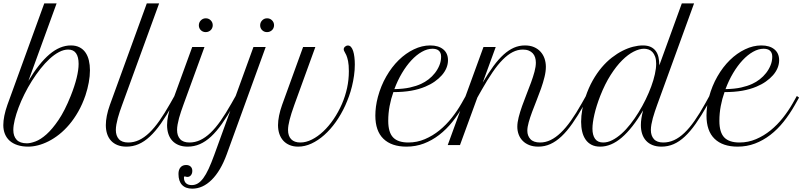

<svg xmlns="http://www.w3.org/2000/svg" viewBox="-63 -856 4736 1133"><path d="M104.5 -378.4Q167.5 -483.4 229.2 -535.6Q291 -587.9 355 -587.9Q384.8 -587.9 406.2 -576.9Q427.7 -565.9 441.4 -546.1Q455.1 -526.4 461.4 -499.5Q467.8 -472.7 467.8 -441.4Q467.8 -407.2 460.9 -369.6Q454.1 -332 441.4 -293.5Q423.3 -240.7 398.9 -197.8Q374.5 -154.8 345.9 -121.1Q317.4 -87.4 286.1 -62.7Q254.9 -38.1 223.4 -22.2Q191.9 -6.3 161.4 1.5Q130.9 9.3 104 9.3Q67.9 9.3 40.3 0.2Q12.7 -8.8 -5.9 -25.4Q-24.4 -42 -33.9 -65.4Q-43.5 -88.9 -43.5 -117.7Q-43.5 -143.1 -37.4 -173.3Q-31.2 -203.6 -19.5 -236.8L198.2 -835.9H271ZM339.4 -563.5Q313 -563.5 285.2 -548.8Q257.3 -534.2 229.7 -508.8Q202.1 -483.4 175.5 -449.7Q148.9 -416 125 -378.2Q101.1 -340.3 81.1 -300Q61 -259.8 46.6 -221.4Q32.2 -183.1 23.9 -148.9Q15.6 -114.7 15.6 -88.9Q15.6 -52.2 35.2 -31.2Q54.7 -10.3 96.2 -10.3Q116.7 -10.3 146.7 -21.5Q176.8 -32.7 211.2 -63.2Q245.6 -93.8 282.5 -148.2Q319.3 -202.6 354 -289.1Q377.4 -347.7 389.2 -395.8Q400.9 -443.8 400.9 -479Q400.9 -520 385.7 -541.7Q370.6 -563.5 339.4 -563.5Z M803.2 -835.9H876L657.7 -236.8Q650.9 -217.8 644 -198Q637.2 -178.2 632.1 -158.9Q627 -139.6 623.8 -121.8Q620.6 -104 620.6 -88.9Q620.6 -55.2 638.4 -35.2Q656.2 -15.1 693.8 -15.1Q726.6 -15.1 757.1 -29.3Q787.6 -43.5 817.6 -72Q847.7 -100.6 877.9 -143.8Q908.2 -187 940.9 -244.6L966.3 -289.6L979.5 -280.3L954.1 -235.4Q918.5 -172.4 886 -126.2Q853.5 -80.1 821 -50Q788.6 -20 754.9 -5.4Q721.2 9.3 683.1 9.3Q653.3 9.3 630.6 0.2Q607.9 -8.8 592.5 -25.4Q577.1 -42 569.3 -65.4Q561.5 -88.9 561.5 -117.7Q561.5 -143.1 567.4 -173.1Q573.2 -203.1 585.4 -236.8Z M1071.3 -578.6H1143.6L1019 -236.8Q1012.2 -217.8 1005.4 -198Q998.5 -178.2 993.4 -158.9Q988.3 -139.6 985.1 -121.8Q981.9 -104 981.9 -88.9Q981.9 -55.2 999.8 -35.2Q1017.6 -15.1 1055.2 -15.1Q1087.9 -15.1 1118.4 -29.3Q1148.9 -43.5 1179 -72Q1209 -100.6 1239.3 -143.8Q1269.5 -187 1302.2 -244.6L1327.6 -289.6L1340.8 -280.3L1315.4 -235.4Q1279.8 -172.4 1247.3 -126.2Q1214.8 -80.1 1182.4 -50Q1149.9 -20 1116.2 -5.4Q1082.5 9.3 1044.4 9.3Q1014.6 9.3 991.9 0.2Q969.2 -8.8 953.9 -25.4Q938.5 -42 930.7 -65.4Q922.9 -88.9 922.9 -117.7Q922.9 -143.1 929 -173.3Q935.1 -203.6 946.8 -236.8ZM1110.4 -706.5Q1110.4 -723.6 1122.3 -735.8Q1134.3 -748 1151.4 -748Q1168.5 -748 1180.4 -736.1Q1192.4 -724.1 1192.4 -707Q1192.4 -698.7 1189.2 -691.2Q1186 -683.6 1180.4 -678.2Q1174.8 -672.9 1167.2 -669.7Q1159.7 -666.5 1150.9 -666.5Q1133.8 -666.5 1122.1 -678Q1110.4 -689.5 1110.4 -706.5Z M1071.3 257.3Q1032.2 257.3 1011.2 235.1Q990.2 212.9 990.2 170.4Q990.2 145.5 1002.2 131.6Q1014.2 117.7 1035.2 117.7Q1052.2 117.7 1062 127Q1071.8 136.2 1071.8 152.3Q1071.8 168 1063.7 178Q1055.7 188 1043 188Q1037.6 188 1034.4 186.5Q1031.2 185.1 1026.9 185.1Q1024.4 185.1 1023.4 186.3Q1022.5 187.5 1022.5 192.4Q1022.5 213.4 1034.4 224.9Q1046.4 236.3 1068.4 236.3Q1087.4 236.3 1104 226.6Q1120.6 216.8 1136.5 195.6Q1152.3 174.3 1168 140.6Q1183.6 106.9 1201.2 58.6L1432.6 -578.6H1504.9L1274.9 54.7Q1238.8 153.3 1186 205.3Q1133.3 257.3 1071.3 257.3ZM1472.2 -706.5Q1472.2 -723.6 1484.1 -735.8Q1496.1 -748 1513.2 -748Q1530.3 -748 1542.2 -736.1Q1554.2 -724.1 1554.2 -707Q1554.2 -698.7 1551 -691.2Q1547.9 -683.6 1542.2 -678.2Q1536.6 -672.9 1529.1 -669.7Q1521.5 -666.5 1512.7 -666.5Q1495.6 -666.5 1483.9 -678Q1472.2 -689.5 1472.2 -706.5Z M1673.8 -236.8Q1654.8 -184.1 1645.8 -148.4Q1636.7 -112.8 1636.7 -88.9Q1636.7 -53.7 1655.3 -34.4Q1673.8 -15.1 1709.5 -15.1Q1742.7 -15.1 1777.3 -32.5Q1812 -49.8 1844.7 -80.6Q1877.4 -111.3 1905.8 -153.1Q1934.1 -194.8 1955.1 -243.2Q1974.6 -288.6 1985.1 -336.7Q1995.6 -384.8 1995.6 -436Q1995.6 -473.1 1991 -495.4Q1986.3 -517.6 1980.5 -530.8Q1974.6 -543.9 1970 -551Q1965.3 -558.1 1965.3 -564.9Q1965.3 -573.7 1972.9 -580.6Q1980.5 -587.4 1990.2 -587.4Q2001 -587.4 2008.5 -578.6Q2016.1 -569.8 2021 -554.7Q2025.9 -539.6 2028.3 -519Q2030.8 -498.5 2030.8 -475.6Q2030.8 -442.4 2026.1 -409.7Q2021.5 -377 2013.9 -346.2Q2006.3 -315.4 1996.1 -287.1Q1985.8 -258.8 1974.6 -233.9Q1950.2 -180.7 1918.5 -136Q1886.7 -91.3 1850.3 -59.1Q1814 -26.9 1774.9 -8.8Q1735.8 9.3 1696.3 9.3Q1668.5 9.3 1646.5 0.2Q1624.5 -8.8 1609.1 -25.4Q1593.8 -42 1585.7 -65.4Q1577.6 -88.9 1577.6 -117.7Q1577.6 -142.6 1583.7 -173.1Q1589.8 -203.6 1601.6 -236.8L1725.6 -578.6H1797.9Z M2335.9 9.3Q2247.6 9.3 2199.7 -36.9Q2151.9 -83 2151.9 -174.3Q2151.9 -199.2 2155.5 -227.1Q2159.2 -254.9 2167 -284.2Q2184.6 -349.6 2216.6 -405.3Q2248.5 -460.9 2290 -501.5Q2331.5 -542 2379.4 -564.9Q2427.2 -587.9 2475.6 -587.9Q2524.4 -587.9 2552.5 -564.9Q2580.6 -542 2580.6 -500.5Q2580.6 -477.1 2571.3 -454.6Q2562 -432.1 2544.4 -412.1Q2526.9 -392.1 2502.2 -374.8Q2477.5 -357.4 2446.8 -344.7Q2408.7 -328.6 2362.8 -320.6Q2316.9 -312.5 2258.3 -312.5Q2244.1 -272.9 2236.1 -230.2Q2228 -187.5 2228 -143.1Q2228 -75.2 2256.6 -45.2Q2285.2 -15.1 2346.7 -15.1Q2397.9 -15.1 2444.3 -34.9Q2490.7 -54.7 2530.3 -86.9Q2569.8 -119.1 2602.5 -160.4Q2635.3 -201.7 2659.7 -244.6L2685.1 -289.6L2698.2 -280.3L2672.9 -235.4Q2642.6 -182.1 2606.7 -137.2Q2570.8 -92.3 2528.6 -59.8Q2486.3 -27.3 2438.2 -9Q2390.1 9.3 2335.9 9.3ZM2489.3 -568.4Q2458.5 -568.4 2426.5 -550.3Q2394.5 -532.2 2364.7 -500.2Q2335 -468.3 2309.1 -424.8Q2283.2 -381.3 2264.2 -330.1Q2317.9 -331.1 2356 -339.6Q2394 -348.1 2422.4 -361.3Q2444.8 -371.6 2466.1 -387.9Q2487.3 -404.3 2503.7 -425.3Q2520 -446.3 2530 -470.7Q2540 -495.1 2540 -521.5Q2540 -534.7 2536.1 -543.5Q2532.2 -552.2 2525.4 -557.9Q2518.6 -563.5 2509.3 -565.9Q2500 -568.4 2489.3 -568.4Z M2790 -578.6H2862.3L2785.6 -368.7Q2818.4 -424.3 2848.6 -465.6Q2878.9 -506.8 2908.9 -533.9Q2939 -561 2969.7 -574.5Q3000.5 -587.9 3034.7 -587.9Q3065.4 -587.9 3088.4 -577.9Q3111.3 -567.9 3127 -550.5Q3142.6 -533.2 3150.4 -510.3Q3158.2 -487.3 3158.2 -461.9Q3158.2 -434.1 3150.1 -401.4Q3142.1 -368.7 3129.9 -334Q3117.7 -299.3 3103.5 -263.9Q3089.4 -228.5 3077.1 -195.8Q3064.9 -163.1 3056.9 -134.5Q3048.8 -106 3048.8 -84.5Q3048.8 -54.7 3067.1 -34.9Q3085.4 -15.1 3124.5 -15.1Q3155.8 -15.1 3185.8 -29.5Q3215.8 -43.9 3245.8 -72.5Q3275.9 -101.1 3306.4 -144.3Q3336.9 -187.5 3369.1 -244.6L3394.5 -289.6L3407.7 -280.3L3382.3 -235.4Q3347.2 -173.8 3314.9 -127.7Q3282.7 -81.5 3250.5 -51.3Q3218.3 -21 3184.8 -5.9Q3151.4 9.3 3113.8 9.3Q3083 9.3 3059.8 0Q3036.6 -9.3 3021 -25.4Q3005.4 -41.5 2997.6 -62.7Q2989.7 -84 2989.7 -107.9Q2989.7 -133.3 2997.8 -164.8Q3005.9 -196.3 3018.1 -230.7Q3030.3 -265.1 3044.4 -300.5Q3058.6 -335.9 3070.8 -369.4Q3083 -402.8 3091.1 -432.9Q3099.1 -462.9 3099.1 -486.3Q3099.1 -502.9 3094.7 -517.1Q3090.3 -531.2 3080.8 -541.5Q3071.3 -551.8 3056.9 -557.6Q3042.5 -563.5 3022.5 -563.5Q2991.7 -563.5 2962.4 -548.6Q2933.1 -533.7 2903.6 -503.9Q2874 -474.1 2843.5 -429.4Q2813 -384.8 2779.3 -325.2L2753.9 -280.3L2651.4 0H2579.1Z M3392.6 -285.2Q3410.2 -337.9 3434.6 -381.1Q3459 -424.3 3487.5 -458Q3516.1 -491.7 3547.6 -516.1Q3579.1 -540.5 3610.6 -556.4Q3642.1 -572.3 3672.6 -580.1Q3703.1 -587.9 3730 -587.9Q3757.8 -587.9 3776.4 -579.3Q3794.9 -570.8 3806.4 -555.4Q3817.9 -540 3822.8 -518.3Q3827.6 -496.6 3827.6 -470.2L3960.4 -835.9H4032.7L3814.9 -236.8Q3808.1 -217.8 3801.3 -197.8Q3794.4 -177.7 3789.3 -158.7Q3784.2 -139.6 3781 -121.8Q3777.8 -104 3777.8 -88.9Q3777.8 -55.2 3795.7 -35.2Q3813.5 -15.1 3851.1 -15.1Q3883.8 -15.1 3914.6 -29.1Q3945.3 -43 3975.3 -71.5Q4005.4 -100.1 4035.6 -143.3Q4065.9 -186.5 4098.1 -244.6L4123 -289.6L4136.2 -280.3L4110.8 -235.4Q4075.2 -172.4 4042.7 -126.2Q4010.3 -80.1 3978 -50Q3945.8 -20 3912.1 -5.4Q3878.4 9.3 3840.3 9.3Q3810.5 9.3 3787.8 0.2Q3765.1 -8.8 3749.8 -25.4Q3734.4 -42 3726.6 -65.4Q3718.8 -88.9 3718.8 -117.7Q3718.8 -136.7 3722.2 -158.9Q3725.6 -181.2 3732.4 -205.1Q3668.5 -97.7 3606 -44.2Q3543.5 9.3 3479 9.3Q3448.7 9.3 3427.5 -1.7Q3406.2 -12.7 3392.6 -32.5Q3378.9 -52.2 3372.6 -78.9Q3366.2 -105.5 3366.2 -137.2Q3366.2 -171.4 3373 -209.2Q3379.9 -247.1 3392.6 -285.2ZM3496.6 -15.1Q3522.9 -15.1 3550.3 -29.1Q3577.6 -43 3604.7 -67.1Q3631.8 -91.3 3657.2 -123.8Q3682.6 -156.2 3705.3 -193.1Q3728 -230 3747.1 -269Q3766.1 -308.1 3780 -345.9Q3793.9 -383.8 3801.5 -418.2Q3809.1 -452.6 3809.1 -480Q3809.1 -504.9 3803 -521.7Q3796.9 -538.6 3786.9 -549.1Q3776.9 -559.6 3763.9 -564Q3751 -568.4 3737.3 -568.4Q3710 -568.4 3676.5 -551.5Q3643.1 -534.7 3608.4 -500.2Q3573.7 -465.8 3540.3 -413.3Q3506.8 -360.8 3479 -290Q3456.1 -231 3444.6 -180.7Q3433.1 -130.4 3433.1 -96.7Q3433.1 -58.6 3448.5 -36.9Q3463.9 -15.1 3496.6 -15.1Z M4290 9.3Q4201.7 9.3 4153.8 -36.9Q4106 -83 4106 -174.3Q4106 -199.2 4109.6 -227.1Q4113.3 -254.9 4121.1 -284.2Q4138.7 -349.6 4170.7 -405.3Q4202.6 -460.9 4244.1 -501.5Q4285.6 -542 4333.5 -564.9Q4381.3 -587.9 4429.7 -587.9Q4478.5 -587.9 4506.6 -564.9Q4534.7 -542 4534.7 -500.5Q4534.7 -477.1 4525.4 -454.6Q4516.1 -432.1 4498.5 -412.1Q4481 -392.1 4456.3 -374.8Q4431.6 -357.4 4400.9 -344.7Q4362.8 -328.6 4316.9 -320.6Q4271 -312.5 4212.4 -312.5Q4198.2 -272.9 4190.2 -230.2Q4182.1 -187.5 4182.1 -143.1Q4182.1 -75.2 4210.7 -45.2Q4239.3 -15.1 4300.8 -15.1Q4352.1 -15.1 4398.4 -34.9Q4444.8 -54.7 4484.4 -86.9Q4523.9 -119.1 4556.6 -160.4Q4589.4 -201.7 4613.8 -244.6L4639.2 -289.6L4652.3 -280.3L4627 -235.4Q4596.7 -182.1 4560.8 -137.2Q4524.9 -92.3 4482.7 -59.8Q4440.4 -27.3 4392.3 -9Q4344.2 9.3 4290 9.3ZM4443.4 -568.4Q4412.6 -568.4 4380.6 -550.3Q4348.6 -532.2 4318.8 -500.2Q4289.1 -468.3 4263.2 -424.8Q4237.3 -381.3 4218.3 -330.1Q4272 -331.1 4310.1 -339.6Q4348.1 -348.1 4376.5 -361.3Q4398.9 -371.6 4420.2 -387.9Q4441.4 -404.3 4457.8 -425.3Q4474.1 -446.3 4484.1 -470.7Q4494.1 -495.1 4494.1 -521.5Q4494.1 -534.7 4490.2 -543.5Q4486.3 -552.2 4479.5 -557.9Q4472.7 -563.5 4463.4 -565.9Q4454.1 -568.4 4443.4 -568.4Z"/></svg>

Font: Petit Formal Script
Style: Regular
Weight: 400
Version: Version 1.001; ttfautohint (v0.8) -G 200 -r 50